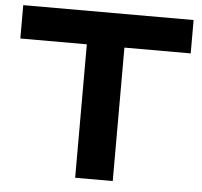

<svg xmlns="http://www.w3.org/2000/svg" viewBox="-53 -805 907 860"><g transform="rotate(5 400.5 -375.0)"><path d="M316 -674H485V0H316ZM17 -750H783V-600H17Z"/></g></svg>

Font: Unbounded Medium
Style: Regular
Weight: 500
Designer: Luke Prowse, Jean-Baptiste Morizot, Fátima Lázaro, Florian Runge
Foundry: NaN
Version: Version 1.700